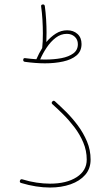

<svg xmlns="http://www.w3.org/2000/svg" viewBox="-20 -841 506 868"><path d="M85 -571.3Q85.9 -579.6 94.2 -578.1Q119.6 -574.7 144.5 -573.2Q156.2 -600.6 170.9 -624Q170.4 -623.5 170.9 -626Q173.8 -649.4 173.8 -690.4Q173.8 -717.8 171.9 -751Q169.9 -784.2 166 -811.5Q164.6 -819.8 172.9 -820.8Q181.2 -821.8 182.6 -813.5Q186.5 -785.6 188.5 -752.9Q190.4 -720.2 190.4 -694.3Q190.4 -669.9 189.5 -650.9Q208.5 -673.8 232.2 -689Q255.9 -704.1 283.7 -704.1Q312 -704.1 330.3 -687.5Q348.6 -670.9 348.6 -642.1Q348.6 -609.4 325.9 -590.3Q303.2 -571.3 265.6 -563Q228 -554.7 183.1 -554.7Q142.6 -554.7 92.3 -561.5Q84 -563 85 -571.3ZM282.2 -688Q254.9 -688 231.9 -670.4Q209 -652.8 191.2 -626.2Q173.3 -599.6 161.6 -572.3Q173.3 -571.8 184.1 -571.8Q224.1 -571.8 257.6 -578.1Q291 -584.5 311.5 -599.6Q332 -614.7 332 -641.1Q332 -662.1 317.9 -675Q303.7 -688 282.2 -688ZM70.3 -24.9Q73.2 -32.2 80.6 -30.3Q113.8 -20 145.5 -15.4Q177.2 -10.7 206.1 -10.7Q280.8 -10.7 326.4 -40Q372.1 -69.3 372.1 -119.6Q372.1 -160.2 356.4 -197Q340.8 -233.9 316.4 -265.9Q292 -297.9 265.4 -324.2Q238.8 -350.6 216.8 -370.1Q210.9 -375.5 216.3 -381.8Q222.2 -388.7 228.5 -382.8Q251.5 -362.3 279.1 -335Q306.6 -307.6 331.8 -273.9Q356.9 -240.2 373.3 -201.4Q389.6 -162.6 389.6 -119.6Q389.6 -78.6 365.2 -50.5Q340.8 -22.5 299.1 -7.8Q257.3 6.8 206.1 6.8Q144.5 6.8 75.7 -13.7Q67.4 -16.1 70.3 -24.9Z"/></svg>

Font: Mikhak-DS2-FD Thin
Style: Regular
Weight: 100
Designer: Amin Abedi
Version: Version 3.2